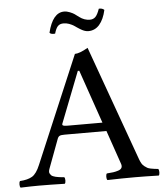

<svg xmlns="http://www.w3.org/2000/svg" viewBox="-57 -898 818 950"><g transform="rotate(-5 351.5 -422.5)"><path d="M265.1 -283.2H438L346.2 -548.8H338.9L240.2 -295.9Q237.3 -288.6 242.9 -285.9Q248.5 -283.2 265.1 -283.2ZM210.9 -223.1 157.2 -79.1Q154.3 -71.8 153.8 -65.4Q153.3 -59.1 156 -54.7Q158.7 -50.3 161.9 -46.6Q165 -43 171.4 -40.5Q177.7 -38.1 183.1 -36.6Q188.5 -35.2 197 -33.9Q205.6 -32.7 211.2 -32Q216.8 -31.2 226.1 -30.8Q230.5 -26.4 230.5 -14.4Q230.5 -2.4 226.1 2Q151.9 0 97.2 0Q62.5 0 6.8 2Q2.4 -2.4 2.4 -14.4Q2.4 -26.4 6.8 -30.8Q45.4 -33.2 67.4 -46.4Q89.4 -59.6 106.9 -102.1L332 -633.8Q355 -633.8 397 -658.2L603 -85.9Q607.4 -74.2 612.5 -65.4Q617.7 -56.6 625.5 -50.8Q633.3 -44.9 639.2 -41.5Q645 -38.1 656.5 -35.9Q668 -33.7 673.6 -33Q679.2 -32.2 692.9 -30.8Q697.3 -26.4 697.3 -14.4Q697.3 -2.4 692.9 2Q620.6 0 575.2 0Q512.2 0 438 2Q433.6 -2.4 433.6 -14.4Q433.6 -26.4 438 -30.8Q458 -32.2 470.2 -33.9Q482.4 -35.6 495.1 -39.8Q507.8 -43.9 512 -52Q516.1 -60.1 512.2 -71.8L454.1 -240.2H246.1Q228.5 -240.2 221.7 -236.8Q214.8 -233.4 210.9 -223.1ZM420.9 -795.9Q437.5 -795.9 448.2 -806.4Q459 -816.9 469.2 -846.2Q486.3 -847.7 496.1 -837.9Q485.8 -791.5 463.6 -765.9Q441.4 -740.2 408.2 -740.2Q404.8 -740.2 401.1 -740.7Q397.5 -741.2 393.6 -742.4Q389.6 -743.7 386.7 -744.6Q383.8 -745.6 379.2 -748Q374.5 -750.5 372.3 -751.7Q370.1 -752.9 365 -756.1Q359.9 -759.3 358.4 -760.3Q356.9 -761.2 351.1 -765.1Q345.2 -769 344.2 -770Q315.9 -789.1 289.1 -789.1Q270.5 -789.1 260.5 -778.6Q250.5 -768.1 243.2 -742.2Q222.2 -740.2 215.8 -749Q239.7 -847.2 296.9 -847.2Q310.5 -847.2 325.4 -841.1Q340.3 -835 347.2 -830.1Q354 -825.2 369.1 -814Q393.1 -795.9 420.9 -795.9Z"/></g></svg>

Font: Common Serif News
Style: Regular
Weight: 450
Designer: Philipp H. Poll, Khaled Hosny
Foundry: Stefan Peev, Context Ltd.
Version: Version 1.026